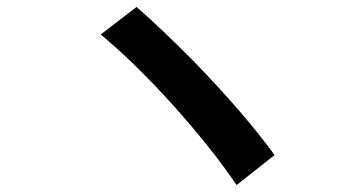

<svg xmlns="http://www.w3.org/2000/svg" viewBox="-20 -619 1040 551"><path d="M535 -444Q679 -296 768 -174L659 -88Q587 -194 478.5 -315Q370 -436 269 -520L372 -599Q443 -537 535 -444Z"/></svg>

Font: Merged Yaku Han JP SemiBold
Style: Regular
Weight: 600
Designer: Ryoko NISHIZUKA 西塚涼子 (kana, bopomofo & ideographs); Paul D. Hunt (Latin, Greek & Cyrillic); Sandoll Communications 산돌커뮤니
Foundry: Adobe
Version: Version 2.004